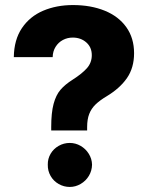

<svg xmlns="http://www.w3.org/2000/svg" viewBox="-20 -737 598 767"><path d="M270.5 -418.9Q308.1 -442.9 327.4 -464.8Q346.7 -486.8 346.7 -516.6Q346.7 -548.3 324.7 -567.6Q302.7 -586.9 270.5 -586.9Q249.5 -586.9 231.4 -577.4Q213.4 -567.9 202.1 -550Q190.9 -532.2 190.4 -508.8H35.2Q36.1 -578.1 67.6 -624.8Q99.1 -671.4 152.3 -694.1Q205.6 -716.8 271.5 -716.8Q342.8 -716.8 398.2 -694.3Q453.6 -671.9 484.6 -628.4Q515.6 -585 515.6 -524.4Q515.6 -466.3 487.3 -425.3Q459 -384.3 406.2 -352.5Q378.4 -335.9 361.6 -319.6Q344.7 -303.2 336.4 -281.7Q328.1 -260.3 328.1 -229.5V-215.8H184.6V-229.5Q184.6 -286.6 194.1 -322Q203.6 -357.4 221.7 -378.4Q239.7 -399.4 270.5 -418.9ZM170.9 -79.1Q170.4 -102.5 182.1 -122.6Q193.8 -142.6 214.4 -154.3Q234.9 -166 258.8 -166Q281.7 -166 302 -154.3Q322.3 -142.6 334.7 -122.6Q347.2 -102.5 347.7 -79.1Q347.2 -54.7 335 -34.4Q322.8 -14.2 302.2 -2.2Q281.7 9.8 258.8 9.8Q234.9 9.8 214.4 -2Q193.8 -13.7 182.1 -34.2Q170.4 -54.7 170.9 -79.1Z"/></svg>

Font: WEMIX Pretendard ExtraBold
Style: Regular
Weight: 800
Designer: Base glyphs from Inter by Rasmus Andersson; Hangeul glyphs from Noto Sans CJK(Source Han Sans) by Jang Soo-young and Kan
Foundry: Kil Hyung-jin
Version: Version 1.000